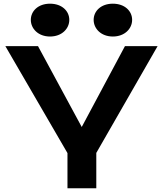

<svg xmlns="http://www.w3.org/2000/svg" viewBox="-20 -1011 875 1031"><path d="M342.3 0H497.1V-189.9L826.2 -763.2H650.9L418.9 -329.1L184.1 -763.2H8.8L342.3 -189ZM585.9 -814.9C649.9 -814.9 689.5 -857.4 689.5 -904.3C689.5 -951.7 649.9 -991.2 585.9 -991.2C522.5 -991.2 482.9 -951.7 482.9 -904.3C482.9 -857.4 522.5 -814.9 585.9 -814.9ZM248.5 -814.9C312.5 -814.9 352.1 -857.4 352.1 -904.3C352.1 -951.7 312.5 -991.2 248.5 -991.2C185.1 -991.2 145.5 -951.7 145.5 -904.3C145.5 -857.4 185.1 -814.9 248.5 -814.9Z"/></svg>

Font: Krona One
Style: Regular
Weight: 400
Designer: Yvonne Schüttler
Foundry: Yvonne Schüttler
Version: Version 1.002